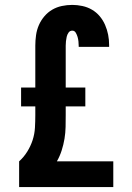

<svg xmlns="http://www.w3.org/2000/svg" viewBox="-20 -763 540 783"><path d="M58 0V-105Q77 -122 91 -144.5Q105 -167 113 -191.5Q121 -216 122.5 -242Q124 -268 124 -294V-329H66V-406H124V-577Q124 -598 127 -619.5Q130 -641 138.5 -660.5Q147 -680 161 -696.5Q175 -713 193 -723.5Q211 -734 232 -738.5Q253 -743 275 -743Q295 -743 316 -738.5Q337 -734 355 -723.5Q373 -713 386.5 -697Q400 -681 408.5 -661.5Q417 -642 421 -621.5Q425 -601 425 -580V-572H301V-575Q301 -584 300 -593.5Q299 -603 296.5 -612Q294 -621 289 -629.5Q284 -638 275 -638Q265 -638 259.5 -630Q254 -622 252 -613Q250 -604 249 -595Q248 -586 248 -577V-406H328V-329H248V-294Q248 -270 247.5 -245.5Q247 -221 243 -197Q239 -173 231.5 -149.5Q224 -126 212 -105H442V0Z"/></svg>

Font: Iosevka Extrabold
Style: Regular
Weight: 800
Monospace: yes
Designer: Belleve Invis
Foundry: Belleve Invis
Version: Version 32.5.0; ttfautohint (v1.8.4)